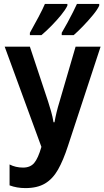

<svg xmlns="http://www.w3.org/2000/svg" viewBox="-20 -953 535 983"><path d="M495 -714 328 -206Q304 -132 277 -84.5Q250 -37 210.5 -13.5Q171 10 110 10Q66 10 29 -4V-111Q60 -95 98 -95Q135 -95 155 -118.5Q175 -142 192 -201L4 -714H133L226 -434Q234 -409 241.5 -383Q249 -357 254 -327H259Q264 -355 270 -379.5Q276 -404 284 -430L367 -714ZM488 -933V-924Q479 -904 455.5 -875.5Q432 -847 405 -819Q378 -791 357 -773H296V-785Q311 -810 326 -838Q341 -866 354 -891.5Q367 -917 374 -933ZM325 -933V-924Q315 -903 292.5 -875.5Q270 -848 243 -820.5Q216 -793 192 -773H133V-785Q155 -824 177 -865.5Q199 -907 210 -933Z"/></svg>

Font: Noto Sans Disp Cond SemBd
Style: Regular
Weight: 600
Width: 3
Designer: Monotype Design Team
Foundry: Monotype Imaging Inc.
Version: Version 2.000;GOOG;noto-source:20170915:90ef993387c0; ttfaut